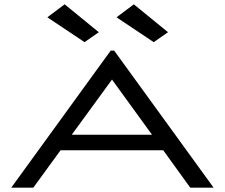

<svg xmlns="http://www.w3.org/2000/svg" viewBox="-20 -868 1040 888"><path d="M860 0 735 -173H260L134 0H32L492 -634H508L968 0ZM498 -500 312 -245H683ZM371 -673 199 -788 279 -848 437 -719ZM691 -673 519 -788 599 -848 757 -719Z"/></svg>

Font: Inconsolata UltraExpanded Thin
Style: Regular
Weight: 100
Width: 9
Monospace: yes
Designer: Raph Levien, Cyreal, Brenton Simpson
Foundry: Raph Levien, Cyreal, Google
Version: Version 3.100; ttfautohint (v1.8.4.7-5d5b)